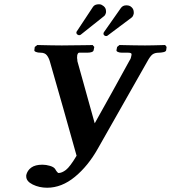

<svg xmlns="http://www.w3.org/2000/svg" viewBox="-20 -858 801 900"><path d="M466 -829Q477 -820 477 -805V-800Q474 -786 466 -781L358 -695Q356 -694 354 -693.5Q352 -693 350 -693Q349 -693 347 -694Q345 -695 343 -696Q338 -699 338 -705Q338 -709 340 -711L416 -826Q424 -838 444 -838Q452 -838 457 -835Q462 -832 466 -829ZM598 -823Q607 -814 607 -800V-795Q604 -780 596 -775L484 -691Q482 -689 477 -689Q473 -689 469 -692Q465 -695 465 -700Q465 -701 465.5 -703.5Q466 -706 467 -707L547 -821Q556 -833 572 -833Q578 -833 584.5 -831.5Q591 -830 598 -823ZM254 -47Q270 -47 289 -61.5Q308 -76 339 -128Q308 -238 277 -348.5Q246 -459 214 -569Q209 -587 199.5 -599Q190 -611 170 -611Q157 -611 148.5 -614.5Q140 -618 141 -623L143 -638L155 -647Q155 -647 175.5 -646.5Q196 -646 223 -645.5Q250 -645 270 -645Q289 -645 313.5 -645.5Q338 -646 361 -646Q384 -646 399 -646.5Q414 -647 414 -647L422 -638L419 -623Q417 -611 388 -611H351Q345 -611 342 -599Q340 -586 343 -574H342Q358 -517 370.5 -472Q383 -427 395.5 -382Q408 -337 424 -280Q465 -353 506 -427Q547 -501 587 -574Q592 -581 593.5 -587Q595 -593 596 -598Q598 -606 594 -608.5Q590 -611 581 -611H552Q540 -611 532.5 -614.5Q525 -618 526 -623L529 -638L540 -647Q540 -647 561 -646.5Q582 -646 610.5 -645.5Q639 -645 660 -645Q676 -645 698 -645.5Q720 -646 737 -646.5Q754 -647 754 -647L761 -638L759 -623Q758 -616 746 -613.5Q734 -611 725 -611Q706 -611 695 -603Q684 -595 670 -569L439 -162Q393 -80 331 -29Q269 22 201 22Q164 22 133.5 7Q103 -8 103 -31V-37Q108 -59 126.5 -72.5Q145 -86 179 -86Q196 -86 214.5 -80.5Q233 -75 239 -65Q242 -59 247 -53Q252 -47 254 -47Z"/></svg>

Font: Libertinus Serif SemiBold
Style: Italic
Weight: 600
Italic angle: -11.5°
Designer: Philipp H. Poll, Khaled Hosny
Foundry: Caleb Maclennan
Version: Version 7.051;RELEASE